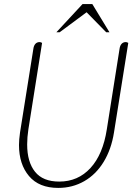

<svg xmlns="http://www.w3.org/2000/svg" viewBox="-20 -910 655 940"><path d="M73 -200Q73 -226 78 -261L143 -669Q145 -686 153 -695Q161 -704 174 -704Q179 -704 186 -700L119 -277Q113 -238 113 -203Q113 -117 151.5 -69Q190 -21 270 -21Q362 -21 423 -87.5Q484 -154 503 -277L565 -669Q567 -686 575 -695Q583 -704 596 -704Q601 -704 608 -700L538 -261Q525 -179 487.5 -117.5Q450 -56 392.5 -23Q335 10 265 10Q171 10 122 -48Q73 -106 73 -200ZM384 -890H432L516 -752H500L404 -850L272 -752H256Z"/></svg>

Font: Thasadith
Style: Italic
Weight: 400
Italic angle: -9°
Designer: Cadson Demak Co.,Ltd.
Foundry: Cadson Demak Co.,Ltd.
Version: Version 1.000; ttfautohint (v1.6)